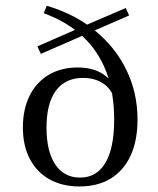

<svg xmlns="http://www.w3.org/2000/svg" viewBox="-20 -651 560 682"><path d="M262.1 11.3Q200.8 11.3 155.6 -14.1Q110.5 -39.5 85.9 -86.7Q61.3 -133.9 61.3 -198.4Q61.3 -263.7 85.5 -311.7Q109.7 -359.7 153.6 -385.5Q197.6 -411.3 255.6 -411.3Q304.8 -411.3 338.7 -392.3Q372.6 -373.4 385.5 -340.3V-301.6Q375 -335.5 346 -354.8Q316.9 -374.2 274.2 -374.2Q212.1 -374.2 178.6 -329Q145.2 -283.9 145.2 -197.6Q145.2 -113.7 176.2 -66.9Q207.3 -20.2 264.5 -20.2Q323.4 -20.2 354.4 -72.6Q385.5 -125 385.5 -225.8Q385.5 -321 358.1 -394.4Q330.6 -467.7 275 -520.6Q219.4 -573.4 135.5 -604L146 -630.6Q246.8 -600.8 319 -541.1Q391.1 -481.5 429.8 -400.8Q468.5 -320.2 468.5 -226.6Q468.5 -151.6 444 -98.4Q419.4 -45.2 373.4 -16.9Q327.4 11.3 262.1 11.3ZM125 -459.7 112.9 -486.3 271 -555.6 287.9 -530.6ZM287.9 -530.6 271 -555.6 426.6 -622.6 438.7 -596Z"/></svg>

Font: Playfair 12pt
Style: Regular
Weight: 400
Designer: Claus Eggers Sørensen
Foundry: Claus Eggers Sørensen
Version: Version 2.000;gftools[0.9.28]